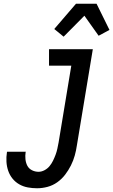

<svg xmlns="http://www.w3.org/2000/svg" viewBox="-20 -998 605 1026"><path d="M178 8Q153 8 128.5 3.5Q104 -1 83 -13Q62 -25 47 -43.5Q32 -62 24 -85Q16 -108 14.5 -133.5Q13 -159 17 -184L18 -187H118L117 -185Q114 -166 116 -147Q118 -128 126 -112.5Q134 -97 150.5 -88.5Q167 -80 186 -80Q202 -80 218 -88.5Q234 -97 245 -110.5Q256 -124 263.5 -139.5Q271 -155 277 -171Q283 -187 286.5 -203.5Q290 -220 293 -236L361 -647H242V-735H476L391 -222Q387 -194 379.5 -167Q372 -140 359 -114Q346 -88 328 -64.5Q310 -41 286 -24Q262 -7 234 0.5Q206 8 178 8ZM320 -802 270 -843 386 -978H496L565 -838L507 -807L431 -914Z"/></svg>

Font: Iosevka Term Curly Semibold
Style: Italic
Weight: 600
Italic angle: -9°
Designer: Belleve Invis
Foundry: Belleve Invis
Version: Version 32.3.0